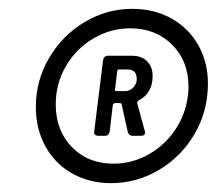

<svg xmlns="http://www.w3.org/2000/svg" viewBox="-20 -732 490 434"><path d="M450 -543Q450 -481 420 -429.5Q390 -378 339.5 -348Q289 -318 231 -318Q182 -318 143 -340Q104 -362 82.5 -401.5Q61 -441 61 -490Q61 -550 91 -601Q121 -652 171 -682Q221 -712 279 -712Q329 -712 368 -690Q407 -668 428.5 -629.5Q450 -591 450 -543ZM405 -518Q406 -524 406 -537Q406 -594 369 -631Q332 -668 274 -668Q230 -668 191 -645Q152 -622 129 -582.5Q106 -543 106 -496Q106 -437 142.5 -399.5Q179 -362 237 -362Q278 -362 315 -382.5Q352 -403 376 -438.5Q400 -474 405 -518ZM293 -505Q290 -502 290 -499L307 -437L308 -433Q308 -425 299 -425H280Q272 -425 269 -433L255 -496Q254 -499 251 -499H240Q237 -499 235 -495L228 -435Q226 -425 217 -425H202Q197 -425 194.5 -428Q192 -431 193 -435L213 -596Q215 -606 224 -606H278Q300 -606 312.5 -593.5Q325 -581 325 -560Q325 -540 316.5 -526Q308 -512 293 -505ZM245 -571 240 -530Q239 -529 240 -527.5Q241 -526 243 -526H262Q272 -526 279.5 -532.5Q287 -539 289 -550V-554Q289 -575 268 -575H249Q245 -575 245 -571Z"/></svg>

Font: Barlow Condensed Medium
Style: Italic
Weight: 500
Width: 3
Italic angle: -7°
Designer: Jeremy Tribby
Foundry: Tribby Type
Version: Version 1.408